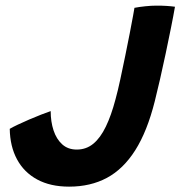

<svg xmlns="http://www.w3.org/2000/svg" viewBox="-20 -670 657 699"><path d="M231.5 9.5Q163.5 9.5 115.5 -16.5Q67.5 -42.5 42 -89.8Q16.5 -137 15.5 -201Q25.5 -207 44.5 -216Q63.5 -225 86.2 -234.8Q109 -244.5 130 -252.8Q151 -261 164.5 -265.5Q164.5 -227 175 -195.2Q185.5 -163.5 206.5 -144.5Q227.5 -125.5 259.5 -125.5Q294 -125.5 319.8 -146.8Q345.5 -168 365.2 -208.8Q385 -249.5 400.5 -308.5Q409 -339.5 418 -381.2Q427 -423 436 -467Q445 -511 452.5 -549.5Q460 -588 464.5 -613Q469 -638 469.5 -641.5Q487.5 -645 509.2 -647.2Q531 -649.5 550 -649.5Q570 -649.5 586 -648.5Q602 -647.5 617 -645.5Q611.5 -613.5 602.5 -568.8Q593.5 -524 583.2 -475.2Q573 -426.5 562.5 -381Q552 -335.5 543.5 -301.5Q516 -192 472.5 -123.2Q429 -54.5 369.2 -22.5Q309.5 9.5 231.5 9.5Z"/></svg>

Font: Grandstander Thin SemiBold
Style: Italic
Weight: 600
Italic angle: -15°
Version: Version 1.200